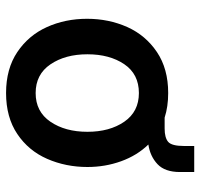

<svg xmlns="http://www.w3.org/2000/svg" viewBox="-34 -634 676 649"><g transform="rotate(90 304.5 -310.0)"><path d="M72 -402Q100 -464 156.5 -502Q213 -540 295 -540Q341 -540 378 -528H415Q446 -528 460 -540Q474 -552 474 -594V-628H562V-580Q562 -529 535.5 -504Q509 -479 469 -473Q506 -435 525.5 -381Q545 -327 545 -267Q545 -194 517.5 -131Q490 -68 433.5 -30Q377 8 295 8Q213 8 156.5 -30Q100 -68 72 -130Q44 -192 44 -266Q44 -339 72 -402ZM198 -142Q232 -92 295 -92Q358 -92 392 -142Q426 -192 426 -267Q426 -342 392 -391.5Q358 -441 295 -441Q231 -441 197.5 -391.5Q164 -342 164 -267Q164 -192 198 -142Z"/></g></svg>

Font: Lopes Sans SemiBold
Style: Regular
Weight: 600
Designer: Gabriel Lam, Diego Maldonado
Foundry: TypeRant, Foresti Design
Version: Version 4.000